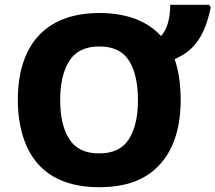

<svg xmlns="http://www.w3.org/2000/svg" viewBox="-20 -780 909 810"><path d="M742.2 -357.9C742.2 -423.3 733.9 -481 716.8 -530.8C758.8 -548.3 791.5 -574.2 815.4 -608.9C839.4 -643.1 856.9 -689.9 869.1 -749L861.8 -759.8H698.2C698.2 -697.3 682.6 -653.3 659.2 -627.9C604.5 -689 517.1 -725.1 399.9 -725.1C163.6 -725.1 55.2 -580.1 55.2 -358.9C55.2 -285.2 67.4 -220.2 91.8 -165C140.1 -54.2 240.2 9.8 397.9 9.8C477.5 9.8 542.5 -5.4 593.3 -36.1C694.3 -97.2 742.2 -210 742.2 -357.9ZM233.9 -357.9C233.9 -428.7 247.1 -483.9 272.9 -523.9C298.8 -564 340.8 -584 398.9 -584C457.5 -584 499.5 -564 524.4 -523.9C549.3 -483.9 562 -428.7 562 -357.9C562 -288.1 549.3 -232.9 523.9 -192.9C498.5 -152.8 456.5 -132.8 397.9 -132.8C339.8 -132.8 298.3 -152.8 272.5 -192.9C246.6 -232.9 233.9 -288.1 233.9 -357.9Z"/></svg>

Font: Noto Reveo Sans
Style: Regular
Weight: 800
Designer: Monotype Design Team
Foundry: Monotype Imaging Inc.
Version: Version 2.007